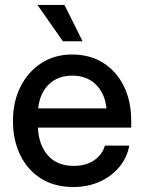

<svg xmlns="http://www.w3.org/2000/svg" viewBox="-20 -749 584 781"><path d="M278.3 11.7Q201.7 11.7 146.7 -22.9Q91.8 -57.6 62.3 -118.4Q32.7 -179.2 32.7 -256.8Q32.7 -335.4 63.5 -396.5Q94.2 -457.5 148.4 -492.4Q202.6 -527.3 272.9 -527.3Q346.2 -527.3 400.1 -493.2Q454.1 -459 483.9 -398.2Q513.7 -337.4 513.7 -257.8V-230H134.3Q137.2 -160.2 174.6 -117.2Q211.9 -74.2 279.8 -74.2Q330.6 -74.2 363.3 -97.2Q396 -120.1 406.7 -156.7H505.9Q496.6 -106.9 464.6 -68.8Q432.6 -30.8 384.5 -9.5Q336.4 11.7 278.3 11.7ZM135.3 -308.1H413.1Q406.7 -369.6 369.6 -405.5Q332.5 -441.4 273.9 -441.4Q215.3 -441.4 178.5 -405.5Q141.6 -369.6 135.3 -308.1ZM235.8 -581.1 132.3 -729H242.2L315.9 -581.1Z"/></svg>

Font: Inter Display Medium
Style: Regular
Weight: 500
Designer: Rasmus Andersson
Foundry: rsms
Version: Version 4.001;git-9221beed3